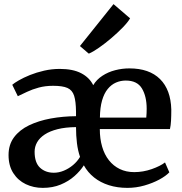

<svg xmlns="http://www.w3.org/2000/svg" viewBox="-20 -901 883 932"><path d="M187.5 11Q143 11 105.2 -7Q67.5 -25 44.5 -60.8Q21.5 -96.5 21.5 -148.5Q21.5 -199 48.2 -234.8Q75 -270.5 121.2 -292.8Q167.5 -315 226.2 -325.8Q285 -336.5 349 -337V-358.5Q348.5 -409 339.8 -436.2Q331 -463.5 307.5 -474Q284 -484.5 238 -484.5Q200 -484.5 168.5 -476Q137 -467.5 111.8 -455.5Q86.5 -443.5 66.5 -434L39.5 -489.5Q49 -498 71.5 -511Q94 -524 125.5 -536.8Q157 -549.5 194.2 -558Q231.5 -566.5 270 -566.5Q334 -566.5 374.2 -545.5Q414.5 -524.5 432.5 -487.5Q449 -515 477 -533.2Q505 -551.5 539 -560.2Q573 -569 608 -569Q704.5 -569 756.8 -517.2Q809 -465.5 811.5 -369Q811.5 -338 810.2 -315Q809 -292 805 -274.5H464.5Q464.5 -227.5 475.8 -189Q487 -150.5 508.8 -123Q530.5 -95.5 561.5 -80.5Q592.5 -65.5 631.5 -65.5Q675 -65.5 716.8 -80.2Q758.5 -95 781 -112.5L802 -64.5Q785 -46.5 753 -29.2Q721 -12 680.8 -0.5Q640.5 11 598.5 11Q549.5 11 508.5 -2Q467.5 -15 436.8 -39.5Q406 -64 387 -98.5Q369.5 -71 341.2 -46Q313 -21 274.5 -5Q236 11 187.5 11ZM465 -330H690Q691 -339.5 691.5 -351.5Q692 -363.5 692 -373Q692 -433 669 -471.5Q646 -510 590.5 -510Q565.5 -510 543 -500.2Q520.5 -490.5 503 -469.2Q485.5 -448 475.5 -413.5Q465.5 -379 465 -330ZM241.5 -62.5Q265.5 -62.5 289.8 -72.5Q314 -82.5 334.8 -100Q355.5 -117.5 368.5 -139.5Q358 -169.5 353.5 -206.2Q349 -243 349 -284Q297.5 -283.5 259.8 -274Q222 -264.5 197.2 -248.2Q172.5 -232 160.2 -210.5Q148 -189 148 -164.5Q148 -111.5 174.2 -87Q200.5 -62.5 241.5 -62.5ZM410.5 -641 368 -677.5 531 -881 611.5 -812Q600.5 -793 575.8 -767.5Q551 -742 520.5 -716Q490 -690 461 -669.8Q432 -649.5 412 -641Z"/></svg>

Font: Merriweather 20pt SemiBold
Style: Regular
Weight: 600
Version: Version 2.100